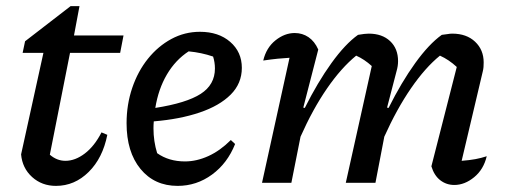

<svg xmlns="http://www.w3.org/2000/svg" viewBox="-20 -598 1656 628"><path d="M163 10Q117 10 85 -19Q53 -48 49 -93L122 -425H54L62 -463L211 -578H240L222 -482H384L373 -425H209L143 -92Q166 -72 194 -72Q226 -72 257.5 -96Q289 -120 312 -165L331 -157Q316 -81 270 -35.5Q224 10 163 10Z M561 10Q485 10 439.5 -45.5Q394 -101 394 -195Q394 -256 412.5 -310.5Q431 -365 464 -406Q497 -447 540.5 -470.5Q584 -494 634 -494Q695 -494 733 -461Q771 -428 771 -376Q771 -325 734.5 -288.5Q698 -252 633 -230Q568 -208 483 -201Q482 -190 482 -178Q482 -136 494 -97Q532 -70 585 -70Q623 -70 661.5 -87.5Q700 -105 735 -140L749 -127Q724 -64 673.5 -27Q623 10 561 10ZM683 -374Q683 -394 677 -413Q639 -426 597 -430Q554 -402 526 -354.5Q498 -307 488 -245Q590 -261 636.5 -291Q683 -321 683 -374Z M837 0 927 -409Q909 -408 888.5 -406Q868 -404 841 -400Q851 -442 881 -466Q911 -490 944 -490Q969 -490 989 -476.5Q1009 -463 1021 -436L972 -246L977 -245Q1019 -329 1064 -391.5Q1109 -454 1151 -484Q1163 -486 1171 -487Q1179 -488 1186 -488Q1230 -488 1256 -463.5Q1282 -439 1282 -398Q1282 -382 1277 -365L1246 -246L1251 -245Q1293 -329 1338 -391.5Q1383 -454 1425 -484Q1436 -485 1444 -486.5Q1452 -488 1459 -488Q1506 -488 1534 -461.5Q1562 -435 1562 -394Q1562 -386 1561.5 -379Q1561 -372 1559 -364L1490 -72Q1516 -74 1535 -77.5Q1554 -81 1572 -87Q1562 -44 1531 -18.5Q1500 7 1466 7Q1440 7 1420 -8.5Q1400 -24 1391 -54L1474 -379Q1448 -403 1419 -416Q1371 -377 1324.5 -309.5Q1278 -242 1237 -151L1208 0H1111L1196 -382Q1172 -404 1145 -416Q1096 -376 1049.5 -308.5Q1003 -241 963 -151L933 0Z"/></svg>

Font: Piazzolla Medium
Style: Italic
Weight: 500
Italic angle: -11.3°
Designer: Juan Pablo del Peral
Foundry: Huerta Tipografica
Version: Version 1.330